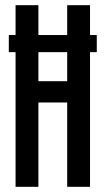

<svg xmlns="http://www.w3.org/2000/svg" viewBox="-20 -720 407 740"><path d="M128 0V-325H239V0H327V-519H353V-585H327V-700H239V-585H128V-700H40V-585H14V-519H40V0ZM128 -407V-519H239V-407Z"/></svg>

Font: Queering
Style: Regular
Weight: 400
Designer: Adam Naccarato
Foundry: adamnac
Version: Version 2.000;hotconv 1.0.109;makeotfexe 2.5.65596